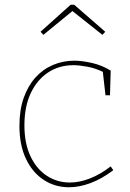

<svg xmlns="http://www.w3.org/2000/svg" viewBox="-20 -784 549 810"><path d="M271 6Q212 6 164.5 -25Q117 -56 89.5 -114Q62 -172 62 -253Q62 -320 80 -371Q98 -422 129.5 -457Q161 -492 203.5 -510Q246 -528 294 -528Q325 -528 367.5 -518.5Q410 -509 447 -486L444 -382H425L413 -488L418 -479Q384 -496 349 -502.5Q314 -509 290 -509Q229 -509 182.5 -478Q136 -447 109.5 -390.5Q83 -334 83 -255Q83 -179 108.5 -125Q134 -71 177.5 -42.5Q221 -14 275 -14Q315 -14 359 -31Q403 -48 447 -82L458 -66Q409 -29 361.5 -11.5Q314 6 271 6ZM163 -637 151 -650 278 -764H293L424 -650L412 -637L281 -741H290Z"/></svg>

Font: Bitter Thin Thin
Style: Regular
Weight: 250
Version: Version 2.002